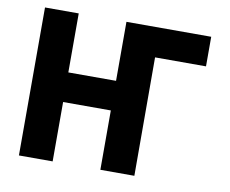

<svg xmlns="http://www.w3.org/2000/svg" viewBox="-77 -800 1074 896"><g transform="rotate(10 460.0 -351.5)"><path d="M853.8 -702.1H452.1V-422.5H226V-702.1H66.2V-0.9H226V-282.2H452.1V-0.9H613.2L612.4 -561.9H853.8Z"/></g></svg>

Font: Sztylet
Style: Bd
Weight: 700
Foundry: Cannot Into Space Fonts, PlusOne Fonts
Version: Version 0.12